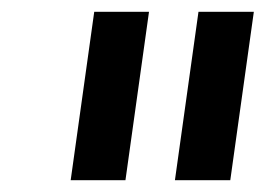

<svg xmlns="http://www.w3.org/2000/svg" viewBox="-20 -717 464 326"><path d="M140 -697H233L193 -411H100ZM317 -697H411L371 -411H277Z"/></svg>

Font: Hanken Grotesk SemiBold
Style: Italic
Weight: 600
Italic angle: -8°
Designer: Alfredo Marco Pradil
Foundry: Hanken Design Co.
Version: Version 3.014